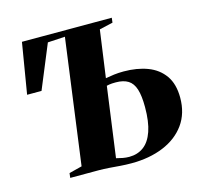

<svg xmlns="http://www.w3.org/2000/svg" viewBox="-108 -862 1047 991"><g transform="rotate(-15 416.0 -367.0)"><path d="M476 9Q446.5 9 416.8 6.8Q387 4.5 358.5 2.2Q330 0 304 0H150.5L153.5 -25L222.5 -42.5L312.5 -711L220 -705.5L123.5 -472H46.5L91.5 -743H571.5L568.5 -717.5L496.5 -701L461.5 -449.5Q483.5 -453.5 507 -456.5Q530.5 -459.5 558.5 -459.5Q630 -459.5 685.8 -438.5Q741.5 -417.5 773.8 -372Q806 -326.5 806 -253.5Q806 -170 763.8 -111.2Q721.5 -52.5 647 -21.8Q572.5 9 476 9ZM473.5 -26Q518 -26 550.5 -50Q583 -74 600.5 -124.5Q618 -175 618 -253.5Q618 -313.5 606.8 -349Q595.5 -384.5 570.5 -400Q545.5 -415.5 505 -415.5Q494 -415.5 485 -415Q476 -414.5 469 -413.2Q462 -412 456 -410.5L405 -37Q422 -32.5 439.2 -29.2Q456.5 -26 473.5 -26Z"/></g></svg>

Font: Merriweather 120pt Black
Style: Italic
Weight: 900
Italic angle: -7.8°
Version: Version 2.101